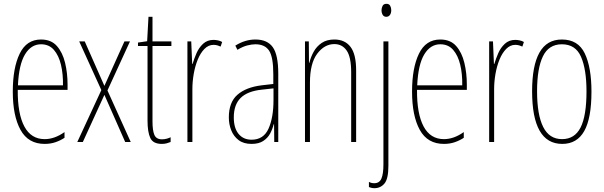

<svg xmlns="http://www.w3.org/2000/svg" viewBox="-20 -795 3165 1006"><path d="M195 -588Q248 -588 278 -554Q308 -520 321 -466Q334 -412 334 -352V-324H73Q72 -199 107.5 -132.5Q143 -66 214 -66Q266 -66 318 -103V-73Q297 -59 271 -50Q245 -41 214 -41Q128 -41 87.5 -114.5Q47 -188 47 -315Q47 -439 83 -513.5Q119 -588 195 -588ZM195 -563Q143 -563 111 -510Q79 -457 74 -348H310Q311 -407 299.5 -455.5Q288 -504 262.5 -533.5Q237 -563 195 -563Z M511 -323 395 -578H424L527 -345L632 -578H661L543 -321L665 -51H636L527 -298L414 -51H385Z M829 -65Q842 -65 854.5 -68.5Q867 -72 874 -76V-51Q864 -47 853 -44Q842 -41 828 -41Q782 -41 767.5 -72Q753 -103 753 -163V-554H703V-572L751 -579L758 -707H779V-578H878V-554H779V-159Q779 -111 789 -88Q799 -65 829 -65Z M1099 -586Q1109 -586 1121.5 -583.5Q1134 -581 1144 -575L1136 -551Q1130 -554 1120 -557Q1110 -560 1099 -560Q1072 -560 1051 -538.5Q1030 -517 1016 -482.5Q1002 -448 995 -407.5Q988 -367 988 -328V-51H962V-578H982L987 -460H989Q997 -487 1009.5 -516Q1022 -545 1044 -565.5Q1066 -586 1099 -586Z M1318 -588Q1381 -588 1409.5 -547.5Q1438 -507 1438 -409V-51H1417L1416 -144H1414Q1408 -119 1395.5 -95.5Q1383 -72 1359.5 -56.5Q1336 -41 1298 -41Q1256 -41 1230 -61Q1204 -81 1191.5 -112.5Q1179 -144 1179 -180Q1179 -259 1224 -298.5Q1269 -338 1351 -348L1412 -355V-406Q1412 -496 1390 -529.5Q1368 -563 1318 -563Q1300 -563 1276 -557Q1252 -551 1224 -534L1213 -556Q1264 -588 1318 -588ZM1350 -325Q1276 -317 1240.5 -281.5Q1205 -246 1205 -180Q1205 -124 1230 -93.5Q1255 -63 1298 -63Q1361 -63 1387 -121Q1413 -179 1413 -271V-332Z M1732 -588Q1787 -588 1816.5 -549.5Q1846 -511 1846 -426V-51H1820V-416Q1820 -496 1796.5 -530Q1773 -564 1732 -564Q1680 -564 1642 -513.5Q1604 -463 1604 -362V-51H1578V-578H1598L1599 -466H1601Q1608 -496 1623.5 -524Q1639 -552 1665.5 -570Q1692 -588 1732 -588Z M1979 -741Q1979 -753 1984.5 -764Q1990 -775 2005 -775Q2019 -775 2024.5 -764.5Q2030 -754 2030 -742Q2030 -726 2023 -716.5Q2016 -707 2004 -707Q1991 -707 1985 -717.5Q1979 -728 1979 -741ZM1942 191Q1932 191 1925 189Q1918 187 1913 185V158Q1925 165 1941 165Q1968 165 1978.5 140.5Q1989 116 1989 66V-578H2015V74Q2015 142 1994.5 166.5Q1974 191 1942 191Z M2287 -588Q2340 -588 2370 -554Q2400 -520 2413 -466Q2426 -412 2426 -352V-324H2165Q2164 -199 2199.5 -132.5Q2235 -66 2306 -66Q2358 -66 2410 -103V-73Q2389 -59 2363 -50Q2337 -41 2306 -41Q2220 -41 2179.5 -114.5Q2139 -188 2139 -315Q2139 -439 2175 -513.5Q2211 -588 2287 -588ZM2287 -563Q2235 -563 2203 -510Q2171 -457 2166 -348H2402Q2403 -407 2391.5 -455.5Q2380 -504 2354.5 -533.5Q2329 -563 2287 -563Z M2680 -586Q2690 -586 2702.5 -583.5Q2715 -581 2725 -575L2717 -551Q2711 -554 2701 -557Q2691 -560 2680 -560Q2653 -560 2632 -538.5Q2611 -517 2597 -482.5Q2583 -448 2576 -407.5Q2569 -367 2569 -328V-51H2543V-578H2563L2568 -460H2570Q2578 -487 2590.5 -516Q2603 -545 2625 -565.5Q2647 -586 2680 -586Z M3079 -315Q3079 -175 3041 -108Q3003 -41 2926 -41Q2768 -41 2768 -317Q2768 -451 2806.5 -519.5Q2845 -588 2924 -588Q3009 -588 3044 -515Q3079 -442 3079 -315ZM2794 -317Q2794 -194 2826 -130Q2858 -66 2925 -66Q2991 -66 3022 -127Q3053 -188 3053 -316Q3053 -431 3024.5 -497Q2996 -563 2924 -563Q2855 -563 2824.5 -499.5Q2794 -436 2794 -317Z"/></svg>

Font: Noto Sans Tamil UI ExtraCondensed Thin
Style: Regular
Weight: 100
Width: 2
Designer: Jelle Bosma - Monotype Design Team
Foundry: Monotype Imaging Inc.
Version: Version 2.004; ttfautohint (v1.8.4.7-5d5b)